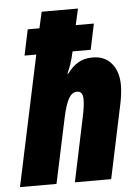

<svg xmlns="http://www.w3.org/2000/svg" viewBox="-67 -802 612 844"><g transform="rotate(-5 239.0 -380.0)"><path d="M-13.2 0 108.9 -574.2H57.1L81.1 -688H132.8L148.9 -759.8H309.1L293 -688H373L349.1 -574.2H269Q261.2 -538.6 253.7 -517.6Q246.1 -496.6 237.8 -478H241.2Q263.7 -508.3 290.3 -524.2Q316.9 -540 354 -540Q407.7 -540 437.7 -503.9Q467.8 -467.8 467.8 -408.2Q467.8 -390.6 465.3 -370.1Q462.9 -349.6 459 -330.1L389.2 0H229L289.1 -285.2Q293.5 -305.2 296.1 -324Q298.8 -342.8 298.8 -360.8Q298.8 -396 272.9 -396Q250.5 -396 235.8 -369.9Q221.2 -343.8 209 -287.1L147.9 0Z"/></g></svg>

Font: Open Sans Condensed ExtraBold
Style: Italic
Weight: 800
Width: 3
Italic angle: -12°
Designer: Monotype Design Team
Foundry: Monotype Imaging Inc.
Version: Version 3.003; ttfautohint (v1.8.4)